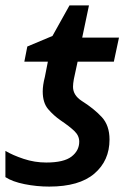

<svg xmlns="http://www.w3.org/2000/svg" viewBox="-20 -680 488 710"><path d="M162 10Q273 10 329 -38Q385 -86 385 -164Q385 -216 356.5 -247Q328 -278 282 -307Q250 -328 250 -359Q250 -370 253 -387L267 -452H401L420 -541H284L309 -660H237L174 -547L81 -508L70 -452H157L146 -396Q138 -365 138 -342Q138 -300 158 -276.5Q178 -253 204 -235Q238 -212 255.5 -195Q273 -178 273 -156Q273 -123 244.5 -101Q216 -79 151 -79Q108 -79 67.5 -92.5Q27 -106 0 -122V-25Q26 -8 71 1Q116 10 162 10Z"/></svg>

Font: Noto Sans UI Medium
Style: Italic
Weight: 500
Italic angle: -12°
Designer: Monotype Design Team
Foundry: Monotype Imaging Inc.
Version: Version 1.901